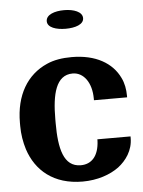

<svg xmlns="http://www.w3.org/2000/svg" viewBox="-54 -789 628 842"><g transform="rotate(-5 260.5 -368.0)"><path d="M24 -257C24 -220 30 -185 40 -153C71 -58 148 10 276 10C342 10 398 -10 436 -38C471 -65 502 -107 502 -162V-169H356V-162C353 -96 322 -62 274 -62C198 -62 180 -144 180 -255V-273C180 -382 199 -466 273 -466C321 -466 356 -419 356 -348V-341H502V-348C502 -376 497 -404 485 -428C453 -495 381 -538 275 -538C233 -538 196 -532 165 -518C76 -479 24 -392 24 -271ZM180 -704C180 -676 219 -664 260 -664C302 -664 340 -676 340 -704C340 -732 302 -746 260 -746C218 -746 180 -733 180 -704Z"/></g></svg>

Font: Aerodynamic
Style: Bd
Weight: 500
Designer: Google
Version: Version 2.000980; 2014